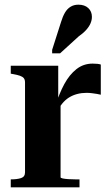

<svg xmlns="http://www.w3.org/2000/svg" viewBox="-20 -801 477 821"><path d="M411 -525V-396Q404 -398 394 -399.5Q384 -401 373 -402.5Q362 -404 350 -404Q329 -404 310 -399Q291 -394 275 -384Q259 -374 246 -358Q233 -342 223 -320L217 -348Q233 -401 255 -441.5Q277 -482 307 -505.5Q337 -529 376 -529Q388 -529 397 -528Q406 -527 411 -525ZM26 0V-34H27Q53 -34 70 -39.5Q87 -45 87 -64V-448Q87 -460 82 -466.5Q77 -473 65.5 -477Q54 -481 37 -484L26 -486V-520H229V-363L239 -369V-43Q239 -40 248 -38Q257 -36 272 -35Q287 -34 302 -34H320V0ZM241 -707Q248 -730 257.5 -746.5Q267 -763 281.5 -772Q296 -781 315 -781Q342 -781 357.5 -766.5Q373 -752 373 -729Q373 -715 367 -701Q361 -687 348.5 -673Q336 -659 316 -645L237 -573H203V-588Z"/></svg>

Font: Roboto Serif 144pt SemiBold
Style: Regular
Weight: 600
Version: Version 1.008